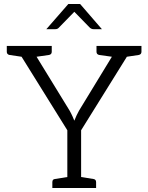

<svg xmlns="http://www.w3.org/2000/svg" viewBox="-20 -941 742 961"><path d="M688 -682Q688 -669 675 -666L615 -657L386 -289V-55L448 -45Q461 -43 461 -29V0H242V-29Q242 -44 255 -45L317 -55V-289L88 -657L27 -666Q14 -669 14 -682V-711H239V-682Q239 -669 226 -666L163 -657L328 -388Q336 -374 343 -358.5Q350 -343 352 -337Q363 -365 376 -388L540 -657L476 -666Q463 -669 463 -682V-711H688ZM212 -795 322 -921H381L490 -795H448Q439 -795 431 -801L352 -882L273 -801Q267 -795 257 -795Z"/></svg>

Font: Aleo Light
Style: Regular
Weight: 300
Designer: Alessio Laiso
Foundry: Alessio Laiso
Version: Version 2.000